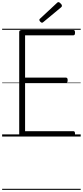

<svg xmlns="http://www.w3.org/2000/svg" viewBox="-20 -1279 776 1799"><path d="M187 0Q173 0 166.5 -5.5Q160 -11 160 -23V-979Q160 -989 167 -993.5Q174 -998 188 -998H667Q675 -998 679 -992.5Q683 -987 683 -973Q683 -959 679 -953.5Q675 -948 667 -948H215V-552H597Q605 -552 609.5 -546.5Q614 -541 614 -528Q614 -514 609.5 -508Q605 -502 597 -502H215V-50H667Q675 -50 679 -44.5Q683 -39 683 -25Q683 -11 679 -5.5Q675 0 667 0ZM374 -1066Q367 -1066 358 -1075Q349 -1084 349 -1091Q349 -1093 349.5 -1096.5Q350 -1100 354 -1103L512 -1250Q516 -1253 519 -1256Q522 -1259 527 -1259Q533 -1259 541 -1253Q549 -1247 554.5 -1239.5Q560 -1232 560 -1225Q560 -1221 559 -1218Q558 -1215 552 -1210L387 -1073Q383 -1070 380 -1068Q377 -1066 374 -1066ZM0 490H736V500H0ZM0 -20H736V0H0ZM0 -505H736V-500H0ZM0 -1010H736V-1000H0Z"/></svg>

Font: Playwrite PE Guides
Style: Regular
Weight: 400
Designer: Veronika Burian, José Scaglione
Foundry: TypeTogether
Version: Version 1.003